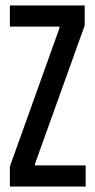

<svg xmlns="http://www.w3.org/2000/svg" viewBox="-20 -680 348 700"><path d="M16 0V-73L196.7 -577.3V-583H16V-660H288.7V-587L107.7 -83V-77H292.3V0Z"/></svg>

Font: Bricolage Grotesque 96pt ExtraBold Condensed
Style: Regular
Weight: 800
Width: 3
Version: Version 1.001;gftools[0.9.33.dev8+g029e19f]